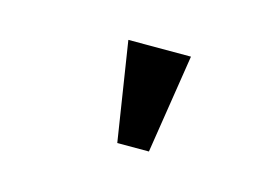

<svg xmlns="http://www.w3.org/2000/svg" viewBox="-38 -780 388 269"><g transform="rotate(15 156.0 -646.0)"><path d="M212.9 -717.8H122.1L144.5 -574.2H190.4Z"/></g></svg>

Font: Dotum
Style: Regular
Weight: 400
Version: Version 2.21